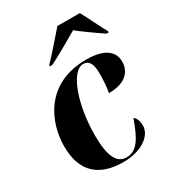

<svg xmlns="http://www.w3.org/2000/svg" viewBox="-186 -872 893 986"><g transform="rotate(-30 260.5 -378.5)"><path d="M172 -613V-606H187C250 -638 328 -684 368 -707C399 -682 447 -647 508 -606H521V-613C502 -646 463 -728 442 -766H309C266 -718 218 -660 172 -613ZM255 9C364 9 434 -46 434 -103C434 -138 422 -154 411 -162C375 -61 344 -4 280 -4C225 -4 195 -56 195 -183C195 -358 252 -531 326 -531C355 -531 375 -512 375 -447C375 -405 372 -369 366 -335C472 -335 506 -389 506 -442C506 -498 465 -543 350 -543C106 -543 30 -350 30 -213C30 -57 116 9 255 9Z"/></g></svg>

Font: Noto Serif Display Condensed Black
Style: Italic
Weight: 900
Width: 3
Italic angle: -12°
Designer: Monotype Design Team
Foundry: Monotype Imaging Inc.
Version: Version 2.009